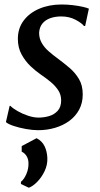

<svg xmlns="http://www.w3.org/2000/svg" viewBox="-20 -584 454 876"><path d="M368.5 -465.5H363Q353.5 -478.5 324.8 -493.8Q296 -509 259 -509Q231.5 -509 209.2 -501Q187 -493 173.8 -477Q160.5 -461 158.5 -436Q158 -410.5 169.8 -389.2Q181.5 -368 201.8 -350.2Q222 -332.5 245.5 -315.5Q271 -296.5 297 -274.5Q323 -252.5 340.2 -223.5Q357.5 -194.5 357.5 -153.5Q357.5 -114 341 -83.5Q324.5 -53 296 -32.2Q267.5 -11.5 231 -0.8Q194.5 10 153.5 10Q129 10 98.2 4.5Q67.5 -1 42 -9.5Q16.5 -18 7 -27L24 -101H27.5Q38.5 -89.5 60.5 -77Q82.5 -64.5 108 -56Q133.5 -47.5 156 -47.5Q181 -47.5 204.5 -54.5Q228 -61.5 243.5 -78.8Q259 -96 259 -126Q259 -152.5 245 -173.2Q231 -194 209.2 -211.8Q187.5 -229.5 164.5 -245Q144 -259 120 -281.5Q96 -304 78.8 -335Q61.5 -366 61.5 -406.5Q61.5 -455 88 -490.2Q114.5 -525.5 159.8 -544.5Q205 -563.5 260.5 -563.5Q286.5 -563.5 312 -560.5Q337.5 -557.5 357.2 -553Q377 -548.5 385.5 -544.5ZM111.5 272.5 75.5 255.5V245.5Q90 234 100.2 210.2Q110.5 186.5 110 161.5Q110 142.5 101.5 128.5Q93 114.5 79 108V82.5L147 46.5Q172 59.5 183.2 82.8Q194.5 106 196 136Q197.5 167.5 183.5 196.8Q169.5 226 149.2 246.2Q129 266.5 111.5 272.5Z"/></svg>

Font: Merriweather 28pt
Style: Italic
Weight: 400
Italic angle: -7.8°
Version: Version 2.101